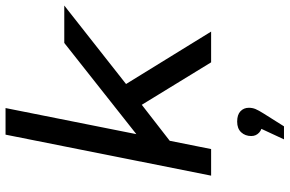

<svg xmlns="http://www.w3.org/2000/svg" viewBox="-196 -586 1045 693"><g transform="rotate(-90 326.5 -239.5)"><path d="M145 -134 165 -251 518 -530H653L357 -297L306 -259ZM39 0 187 -742H283L135 0ZM448 0 290 -258 355 -331 559 0ZM170 263 223 149 229 185Q207 185 194.5 173.5Q182 162 182 145Q182 123 195.5 108.5Q209 94 234 94Q259 94 271.5 106Q284 118 284 136Q284 149 279.5 160Q275 171 263 190L217 263Z"/></g></svg>

Font: Montserrat Thin Medium
Style: Italic
Weight: 500
Italic angle: -11.3°
Version: Version 9.000